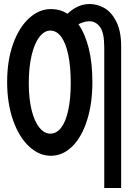

<svg xmlns="http://www.w3.org/2000/svg" viewBox="-20 -771 640 954"><path d="M15.5 -364Q15.5 -471 45.2 -553.2Q75 -635.5 124.8 -680.8Q174.5 -726 233.5 -726Q278.5 -726 315.5 -702.5Q336 -723 364 -737Q392 -751 425.5 -751Q463.5 -751 499 -730.8Q534.5 -710.5 558.2 -663.2Q582 -616 582 -540V163H498V-536Q498 -609 476.8 -637.2Q455.5 -665.5 423.5 -665.5Q401 -665.5 369.5 -650.5Q402.5 -604 420.8 -531.8Q439 -459.5 439 -364Q439 -255 412 -171.5Q385 -88 338 -42.5Q291 3 232.5 3Q174.5 3 124.8 -43Q75 -89 45.2 -172.8Q15.5 -256.5 15.5 -364ZM331.5 -359Q331.5 -440 319.2 -498.5Q307 -557 284.2 -588Q261.5 -619 230 -619Q200 -619 175.5 -587Q151 -555 137 -495.8Q123 -436.5 123 -357.5Q123 -281 137 -224.2Q151 -167.5 175.5 -137.2Q200 -107 230 -107Q261.5 -107 284.2 -137Q307 -167 319.2 -223.8Q331.5 -280.5 331.5 -359Z"/></svg>

Font: JuliaMono Medium
Style: Regular
Weight: 500
Monospace: yes
Designer: cormullion
Foundry: corm
Version: Version 0.054; ttfautohint (v1.8.4)